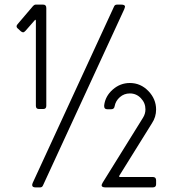

<svg xmlns="http://www.w3.org/2000/svg" viewBox="-20 -816 745 836"><path d="M641.6 -279.3 500 -51.8Q498.5 -49.8 498.5 -48.3Q498.5 -45.4 502.9 -45.4H645Q659.7 -45.4 659.7 -30.8V-13.7Q659.7 0 645 0H439.9Q422.4 0 422.4 -9.3Q422.4 -12.2 427.2 -21L602.5 -303.2Q613.3 -320.3 613.3 -339.8Q613.3 -367.7 593.5 -388.4Q573.7 -409.2 545.4 -409.2Q520.5 -409.2 502 -393.1Q483.4 -377 479 -353Q477.1 -340.3 463.9 -340.3H447.3Q433.6 -340.3 433.6 -353.5V-357.4Q438.5 -397.5 470.9 -426Q503.4 -454.6 545.4 -454.6Q592.3 -454.6 626 -419.7Q659.7 -384.8 659.7 -338.9Q659.7 -306.6 641.6 -279.3ZM135.3 -795.9H168Q181.6 -795.9 181.6 -781.2V-355Q181.6 -341.3 168 -341.3H149.9Q136.2 -341.3 136.2 -355V-723.1Q136.2 -730 134.3 -730Q132.8 -730 128.9 -725.1L90.8 -681.6Q85 -675.3 80.6 -675.3Q76.2 -675.3 70.8 -679.7L58.1 -691.4Q52.2 -695.8 52.2 -701.7Q52.2 -706.5 57.1 -711.4L124.5 -790.5Q129.9 -795.9 135.3 -795.9ZM154.3 0H135.3Q120.1 0 120.1 -10.3Q120.1 -13.7 122.6 -20L476.6 -787.6Q480 -795.9 489.3 -795.9H508.3Q524.4 -795.9 524.4 -786.6Q524.4 -786.1 521 -775.9L167 -8.3Q163.6 0 154.3 0Z"/></svg>

Font: GOSTRUS
Style: type A
Weight: 200
Designer: Юрий и Татьяна Кривогуз
Version: Version 01.0